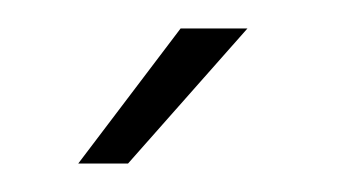

<svg xmlns="http://www.w3.org/2000/svg" viewBox="-20 -868 237 135"><path d="M154 -848 70 -753H35L107 -848Z"/></svg>

Font: Bebas Neue Book
Style: Regular
Weight: 300
Designer: Ryoichi Tsunekawa
Foundry: Ryoichi Tsunekawa
Version: Version 1.003;PS 001.003;hotconv 1.0.88;makeotf.lib2.5.64775